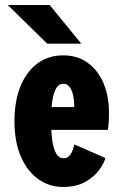

<svg xmlns="http://www.w3.org/2000/svg" viewBox="-20 -732 490 763"><path d="M230 11Q176 11 132.2 -20Q88.5 -51 63 -109.5Q37.5 -168 37.5 -250Q37.5 -330 61.2 -388.8Q85 -447.5 128.8 -479.8Q172.5 -512 231.5 -512Q287 -512 327.8 -483Q368.5 -454 390.8 -402.5Q413 -351 413 -284Q413 -254 411.5 -238.5Q410 -223 408.5 -216H184Q189 -103 232.5 -103Q247 -103 255.8 -113Q264.5 -123 269 -136Q273.5 -149 275.5 -158L399 -104Q393 -82 373 -55Q353 -28 317.5 -8.5Q282 11 230 11ZM231.5 -399Q192.5 -399 185 -306.5H275V-312.5Q275 -331.5 271 -351.5Q267 -371.5 257.5 -385.2Q248 -399 231.5 -399ZM167.5 -558.5 11 -712H177.5L303 -558.5Z"/></svg>

Font: Trispace Condensed
Style: Bold
Weight: 700
Width: 3
Designer: Tyler Finck
Foundry: Etcetera Type Company
Version: Version 1.210; ttfautohint (v1.8.3)